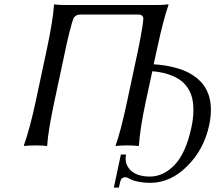

<svg xmlns="http://www.w3.org/2000/svg" viewBox="-20 -668 1005 882"><path d="M940.9 -92.8Q917 18.6 840.1 95.2Q763.2 171.9 670.4 171.9Q642.6 171.9 620.4 167.7Q598.1 163.6 587.9 159.2L569.3 150.4Q560.5 146 556.2 146Q549.8 146 544.2 148.9Q538.6 151.9 537.1 154.8Q532.2 163.1 525.9 193.8H502.9L535.2 42H559.1Q550.8 80.1 575.7 109.9Q605.5 143.1 668.5 143.1Q731 143.1 782.5 89.1Q834 35.2 859.4 -83Q867.7 -122.1 868.4 -155.3Q869.1 -188.5 863.5 -213.6Q857.9 -238.8 845.5 -259Q833 -279.3 816.7 -293.2Q800.3 -307.1 778.1 -317.1Q755.9 -327.1 731.9 -332.8Q708 -338.4 679.7 -340.8L649.4 -200.2Q623.5 -80.1 618.2 0L615.2 2.9Q598.1 0 564 0Q548.3 0 535.2 0.7Q522 1.5 516.6 2L511.2 2.9V0Q533.7 -61 563.5 -200.2L615.7 -444.8Q640.1 -565.9 638.2 -587.9Q634.3 -595.2 629.9 -598.1Q625.5 -601.1 614.7 -601.1H348.6Q338.4 -601.1 332.8 -598.1Q327.1 -595.2 319.8 -587.9Q312 -572.8 299.6 -522.5Q287.1 -472.2 281.7 -444.8L229.5 -200.2Q201.2 -67.4 196.8 0L195.3 2.9Q179.2 0 144 0Q128.9 0 115.7 0.7Q102.5 1.5 96.7 2L91.3 2.9L89.8 0Q117.7 -79.6 143.6 -200.2L195.8 -444.8Q223.6 -575.7 228 -645L229.5 -647.9Q247.1 -645 281.2 -645H701.2Q716.3 -645 729.5 -645.8Q742.7 -646.5 748 -647.5L753.9 -647.9V-645Q731.4 -582 701.7 -444.8L686 -372.6Q710.9 -371.1 733.9 -367.7Q756.8 -364.3 780.8 -358.2Q804.7 -352.1 825.4 -343.8Q846.2 -335.4 865.7 -322.8Q885.3 -310.1 900.4 -294.7Q915.5 -279.3 926.8 -258.5Q938 -237.8 943.6 -213.6Q949.2 -189.5 948.7 -158.7Q948.2 -127.9 940.9 -92.8Z"/></svg>

Font: Linux Biolinum G
Style: Italic
Weight: 400
Italic angle: -12°
Designer: Philipp H. Poll
Foundry: Philipp H. Poll
Version: Version 0.5.1